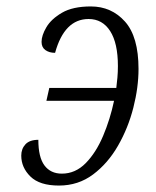

<svg xmlns="http://www.w3.org/2000/svg" viewBox="-20 -566 483 596"><path d="M163 10Q103 10 74.5 -18Q46 -46 46 -83Q46 -104 59 -118Q72 -132 99 -132Q99 -78 118 -52.5Q137 -27 172 -27Q214 -27 246 -59.5Q278 -92 300 -144Q322 -196 334 -253H124L133 -293H341Q343 -309 344.5 -325.5Q346 -342 346 -361Q346 -432 322 -469.5Q298 -507 255 -507Q180 -507 151 -402Q133 -402 121 -410.5Q109 -419 109 -436Q109 -456 124 -481.5Q139 -507 172.5 -526.5Q206 -546 262 -546Q326 -546 368 -499Q410 -452 410 -352Q410 -295 394 -232Q378 -169 346.5 -114Q315 -59 269 -24.5Q223 10 163 10Z"/></svg>

Font: Noto Serif Condensed Light
Style: Italic
Weight: 300
Width: 3
Italic angle: -12°
Designer: Monotype Design Team
Foundry: Monotype Imaging Inc.
Version: Version 2.014; ttfautohint (v1.8.4.7-5d5b)